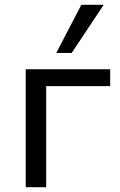

<svg xmlns="http://www.w3.org/2000/svg" viewBox="-20 -778 497 798"><path d="M87 0V-490H438V-420H172V0ZM214 -558 318 -758H411L278 -558Z"/></svg>

Font: Nunito Sans 10pt
Style: Regular
Weight: 400
Designer: Vernon Adams
Foundry: Vernon Adams
Version: Version 3.101;gftools[0.9.27]